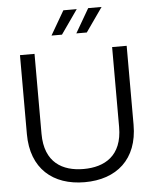

<svg xmlns="http://www.w3.org/2000/svg" viewBox="-59 -929 778 986"><g transform="rotate(-5 330.0 -435.5)"><path d="M63 -670V-263C63 -85 174 9 338 9C502 9 613 -85 613 -263V-670H538V-258C538 -109 446 -59 338 -59C230 -59 138 -109 138 -258V-670ZM233 -756H287L374 -880H305ZM361 -756H415L502 -880H433Z"/></g></svg>

Font: LT Wave Text Light
Style: Regular
Weight: 300
Designer: Daniel Lyons
Version: Version 2.5 (Glyphs App)